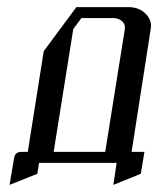

<svg xmlns="http://www.w3.org/2000/svg" viewBox="-20 -458 445 540"><path d="M6.8 62 20 -15.1Q22.9 -30.8 40 -30.8H58.1L103 -314L194.8 -438H340.8Q371.1 -438 389.6 -419.4Q404.8 -404.3 404.8 -384.8Q404.8 -381.8 403.8 -376L350.1 -30.8H386.2L376 30.8L298.8 62L308.1 0H89.8L85 30.8ZM130.9 -30.8H275.9L331.1 -376Q333 -389.2 323.7 -397.9Q313.5 -407.2 298.8 -407.2H209L186 -376Z"/></svg>

Font: Hhenum
Style: Italic
Weight: 400
Designer: T. Christopher White
Version: Version 1.0